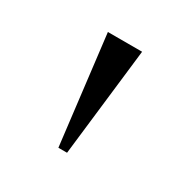

<svg xmlns="http://www.w3.org/2000/svg" viewBox="-75 -807 374 384"><g transform="rotate(30 112.5 -615.0)"><path d="M103 -490 73 -740H152L123 -490Z"/></g></svg>

Font: Spectral Light
Style: Regular
Weight: 300
Designer: Jean-Baptiste Levee
Foundry: Production Type
Version: Version 2.001